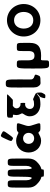

<svg xmlns="http://www.w3.org/2000/svg" viewBox="1524 -2422 1087 4174"><g transform="rotate(-90 2067.0 -335.5)"><path d="M627 -710C549 -710 547 -704 547 -507V-304C547 -266 539 -237 526 -215C489 -155 471 -176 471 -439C471 -702 469 -710 391 -710C314 -710 312 -702 312 -439C312 -176 294 -156 257 -215C243 -238 235 -267 235 -304V-507C235 -704 233 -710 155 -710C77 -710 75 -703 75 -484V-258C75 -184 100 -126 142 -84C270 47 312 -1 312 37C312 75 314 76 391 76C469 76 471 75 471 37C471 -1 513 47 641 -83C682 -126 707 -184 707 -258V-484C707 -703 705 -710 627 -710Z M1117 -608C1157 -585 1161 -587 1238 -696C1316 -805 1317 -809 1253 -841C1190 -874 1186 -872 1132 -753C1077 -634 1077 -630 1117 -608ZM1026 -256C1026 -327 1079 -377 1146 -377C1212 -377 1265 -327 1265 -256C1265 -186 1215 -136 1146 -136C1074 -136 1026 -186 1026 -256ZM838 -256C838 -106 943 15 1093 15C1128 15 1160 7 1189 -6C1268 -42 1262 -57 1288 -29C1314 -1 1317 0 1402 0C1487 0 1488 -4 1446 -129C1404 -254 1404 -262 1446 -386C1488 -509 1487 -513 1401 -513C1315 -513 1312 -512 1287 -489C1261 -465 1266 -481 1187 -511C1159 -522 1127 -528 1093 -528C943 -528 838 -406 838 -256Z M1969 -599C1986 -598 1989 -600 2051 -662C2113 -724 2114 -726 2072 -726C1888 -728 1879 -727 1739 -727C1599 -727 1595 -725 1595 -663C1595 -600 1596 -598 1631 -598C1666 -598 1663 -598 1656 -562C1654 -549 1652 -536 1652 -523C1652 -494 1658 -468 1669 -446C1700 -384 1694 -403 1649 -326C1634 -299 1625 -267 1625 -230C1625 -96 1735 0 1885 0C1921 0 1953 -3 1979 -7C2047 -18 2048 -25 2049 -28C2050 -32 2051 -33 2094 -63C2138 -94 2139 -93 2141 -34C2143 25 2142 28 2119 68C2096 108 2094 109 2053 107C2013 105 2013 103 2030 40C2047 -23 2063 -10 2121 -71C2142 -92 2137 -96 2065 -131C1993 -166 1995 -162 1978 -153C1965 -145 1939 -138 1886 -138C1827 -138 1785 -171 1785 -230C1785 -291 1830 -333 1886 -333C1895 -333 1902 -332 1908 -331C1917 -329 1917 -330 1917 -381C1917 -431 1916 -433 1899 -433H1882C1839 -433 1798 -470 1798 -521C1798 -541 1806 -559 1819 -573C1859 -613 1871 -599 1878 -599C1884 -599 1887 -600 1969 -599Z M2338 -753C2252 -753 2250 -745 2251 -476C2251 -207 2252 -199 2252 -183V-167V-148C2253 -103 2260 -73 2274 -51C2318 18 2345 2 2390 1C2483 1 2498 3 2521 -64C2537 -111 2536 -117 2498 -130C2460 -142 2457 -144 2437 -168C2421 -186 2427 -199 2427 -472C2427 -745 2424 -753 2338 -753Z M2753 -513C2666 -513 2664 -503 2664 -163C2664 178 2666 188 2752 188C2838 188 2841 185 2841 97C2841 9 2842 9 2888 13C2905 14 2923 15 2943 15C3135 15 3221 -54 3221 -226V-370C3221 -509 3218 -513 3132 -513C3046 -513 3044 -510 3044 -391V-269C3044 -168 3017 -129 2943 -129C2869 -129 2842 -168 2842 -269V-391C2842 -510 2839 -513 2753 -513Z M3360 -364C3360 -159 3506 0 3713 0C3915 0 4066 -159 4066 -364C4066 -569 3908 -727 3713 -727C3520 -727 3360 -569 3360 -364ZM3532 -364C3532 -468 3590 -573 3713 -573C3838 -573 3894 -468 3894 -364C3894 -259 3841 -155 3713 -155C3583 -155 3532 -259 3532 -364Z"/></g></svg>

Font: Hussar Print
Style: Bold
Weight: 700
Foundry: Cannot Into Space Fonts
Version: Version 2.00